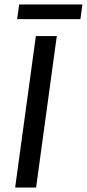

<svg xmlns="http://www.w3.org/2000/svg" viewBox="-20 -842 390 862"><path d="M48 0H142L235 -680H141ZM57 -756H341L350 -822H66Z"/></svg>

Font: Ronzino Oblique
Style: Italic
Weight: 400
Italic angle: -8°
Designer: Nunzio Mazzaferro
Foundry: Collletttivo
Version: Version 1.000;Glyphs 3.3 (3337)